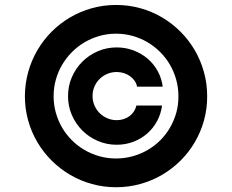

<svg xmlns="http://www.w3.org/2000/svg" viewBox="-20 -759 955 790"><path d="M82.4 -363.6Q82.7 -415.5 96.2 -463.4Q109.7 -511.4 134.1 -552.9Q158.4 -594.5 192.6 -628.7Q226.9 -663 268.6 -687.5Q310.4 -712 358.1 -725.3Q405.9 -738.6 457.4 -738.6Q509.2 -738.6 557.2 -725.3Q605.1 -712 646.7 -687.5Q688.2 -663 722.5 -628.7Q756.7 -594.5 781.1 -552.9Q805.4 -511.4 818.9 -463.4Q832.4 -415.5 832.4 -363.6Q832.7 -311.8 819.4 -263.8Q806.1 -215.9 781.8 -174.4Q757.5 -132.8 723.2 -98.5Q688.9 -64.3 647.2 -39.8Q605.5 -15.3 557.4 -2Q509.2 11.4 457.4 11.4Q405.9 11.4 358 -2Q310 -15.3 268.3 -39.8Q226.6 -64.3 192.3 -98.5Q158 -132.8 133.5 -174.4Q109 -215.9 95.7 -263.8Q82.4 -311.8 82.4 -363.6ZM457.4 -106.9Q492.9 -106.9 525.9 -116.1Q558.9 -125.4 587.5 -141.9Q616.1 -158.4 639.6 -181.8Q663 -205.3 679.5 -233.8Q696 -262.4 705.3 -295.1Q714.5 -327.8 714.1 -363.3Q714.1 -398.8 704.9 -431.6Q695.7 -464.5 679 -493.1Q662.3 -521.7 638.8 -545.1Q615.4 -568.5 587 -585.2Q558.6 -601.9 525.7 -611.2Q492.9 -620.4 457.4 -620.4Q422.2 -620.4 389.6 -611.2Q356.9 -601.9 328.3 -585.2Q299.7 -568.5 276.3 -544.9Q252.8 -521.3 236 -492.9Q219.1 -464.5 209.9 -431.6Q200.6 -398.8 200.6 -363.3Q200.6 -328.1 209.7 -295.5Q218.8 -262.8 235.4 -234.2Q252.1 -205.6 275.6 -182.2Q299 -158.7 327.6 -142Q356.2 -125.4 389 -116.1Q421.9 -106.9 457.4 -106.9ZM259.9 -363.6Q259.9 -405.2 275.7 -441.6Q291.5 -478 318.7 -505.1Q345.9 -532.3 382.3 -548.1Q418.7 -563.9 460.2 -563.9Q496.4 -563.9 529.1 -551.7Q561.8 -539.4 587.2 -517.8Q612.6 -496.1 628.9 -466.4Q645.2 -436.8 649.5 -402.3H544Q541.5 -415.8 533.7 -426.8Q525.9 -437.9 514.7 -445.8Q503.6 -453.8 489.5 -458.3Q475.5 -462.7 460.2 -462.7Q439.6 -462.7 421.5 -455.1Q403.4 -447.4 389.9 -434.1Q376.4 -420.8 368.6 -402.7Q360.8 -384.6 360.8 -364Q360.8 -343.4 368.6 -325.3Q376.4 -307.2 389.9 -293.7Q403.4 -280.2 421.5 -272.4Q439.6 -264.6 460.2 -264.6Q475.5 -264.6 489 -269Q502.5 -273.4 513.1 -281.4Q523.8 -289.4 531.1 -300.6Q538.4 -311.8 541.2 -324.9H646.7Q642.4 -290.5 626.4 -260.8Q610.4 -231.2 585.6 -209.5Q560.7 -187.9 528.6 -175.6Q496.4 -163.4 460.2 -163.4Q418.7 -163.4 382.3 -179.2Q345.9 -195 318.7 -222.1Q291.5 -249.3 275.7 -285.7Q259.9 -322.1 259.9 -363.6Z"/></svg>

Font: Cannonade
Style: Bold
Weight: 700
Designer: Rasmus Andersson
Foundry: rsms
Version: Version 3.012;git-f93a4a705